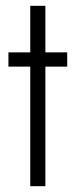

<svg xmlns="http://www.w3.org/2000/svg" viewBox="-20 -640 260 660"><path d="M84 -620H136V-460H211V-411H136V0H84V-411H9V-460H84Z"/></svg>

Font: Renner* Light
Style: Light
Weight: 300
Version: Version 003.000 ; ttfautohint (v0.97) -l 8 -r 50 -G 200 -x 1